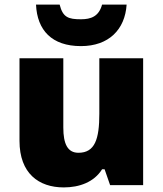

<svg xmlns="http://www.w3.org/2000/svg" viewBox="-20 -807 710 837"><path d="M532 -787H425C411 -735 376 -723 333 -723C278 -723 254 -731 240 -787H137C142 -675 206 -606 333 -606C454 -606 525 -678 532 -787ZM604 -553H413V-311C413 -201 394 -141 322 -141C275 -141 256 -179 256 -251V-553H65V-193C65 -51 149 10 258 10C326 10 390 -13 425 -69H436L460 0H604Z"/></svg>

Font: Noto Sans Sinhala Black
Style: Regular
Weight: 900
Designer: Jelle Bosma - Monotype Design Team
Foundry: Monotype Imaging Inc.
Version: Version 2.006